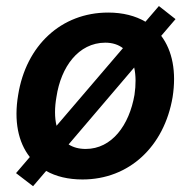

<svg xmlns="http://www.w3.org/2000/svg" viewBox="-20 -595 648 648"><path d="M516.3 -574.6 470.9 -521.7C437.1 -541.5 394.9 -552.6 345.2 -552.6C186.4 -552.6 67.8 -441.4 41.2 -274.1C26.6 -187.1 41.2 -115.1 80.6 -65L34.1 -10.7L91.6 33.4L135.7 -18.1C169 0.7 210.2 10.7 258.5 10.7C415.5 10.7 534.1 -100.1 562.5 -267C576 -352.6 561.8 -424 524.1 -474.1L572.4 -530.5ZM170.5 -267.8C185.7 -369.3 244.7 -450.6 335.2 -451C359.7 -451 379.6 -444.2 394.9 -432.5L170.8 -170.5C164.1 -198.2 164.1 -231.5 170.5 -267.8ZM433.9 -274.9C416.2 -172.6 357.6 -92.3 269.2 -92.3C246.1 -92.3 226.9 -97.7 211.6 -107.6L432.9 -367.2C438.9 -340.2 438.9 -308.6 433.9 -274.9Z"/></svg>

Font: Riot Sans 2.0
Style: Bold Italic
Weight: 600
Italic angle: -9.39999°
Designer: Rasmus Andersson
Foundry: rsms
Version: Version 3.006;hotconv 1.0.109;makeotfexe 2.5.65596